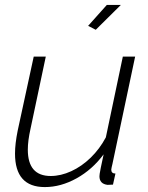

<svg xmlns="http://www.w3.org/2000/svg" viewBox="-20 -750 602 780"><path d="M162 10Q41 10 41 -126Q41 -166 52 -220L117 -520H166L104 -227Q93 -178 93 -142Q93 -35 186 -35Q227 -35 269.5 -54.5Q312 -74 348.5 -109.5Q385 -145 410 -192L479 -520H529L437 -85Q435 -77 433.5 -70Q432 -63 432 -61Q432 -45 449 -45L439 0Q425 1 417 1Q384 -3 384 -34Q384 -38 385 -44.5Q386 -51 389.5 -69Q393 -87 401 -123Q355 -61 291 -25.5Q227 10 162 10ZM369 -629 338 -645 414 -730H471Z"/></svg>

Font: Raleway Light
Style: Italic
Weight: 300
Italic angle: -12°
Designer: Matt McInerney, Pablo Impallari, Rodrigo Fuenzalida
Foundry: Matt McInerney, Pablo Impallari, Rodrigo Fuenzalida
Version: Version 4.026